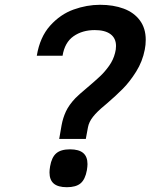

<svg xmlns="http://www.w3.org/2000/svg" viewBox="-20 -779 640 801"><path d="M294.5 -369.5Q307.5 -383 344.5 -414Q377 -441.5 397.2 -460.5Q417.5 -479.5 435.2 -504.5Q453 -529.5 460 -558Q464 -572 464 -587Q464 -619.5 441 -636.5Q418 -653.5 375.5 -653.5Q323.5 -653.5 286.8 -627.8Q250 -602 241 -546.5H133.5Q146.5 -624.5 189.2 -672Q232 -719.5 287 -739.2Q342 -759 397.5 -759Q453 -759 496 -743Q539 -727 563.5 -694Q588 -661 588 -613Q588 -591.5 584 -572Q574.5 -522.5 548 -480.2Q521.5 -438 492.8 -409Q464 -380 428 -349L417.5 -340Q384.5 -313 367.8 -291.5Q351 -270 347 -248L338 -199.5H227L237 -257Q242.5 -287 255 -314Q267.5 -341 294.5 -369.5ZM186.5 -59.5Q186.5 -70 189 -85Q195.5 -123 214.8 -139.5Q234 -156 272 -156Q309 -156 327 -140.8Q345 -125.5 345 -94.5Q345 -85 342.5 -69Q335.5 -30.5 316.2 -14.2Q297 2 259 2Q222 2 204.2 -13.2Q186.5 -28.5 186.5 -59.5Z"/></svg>

Font: JuliaMono SemiBold
Style: Italic
Weight: 600
Italic angle: -9°
Monospace: yes
Designer: cormullion
Foundry: corm
Version: Version 0.056; ttfautohint (v1.8.4)